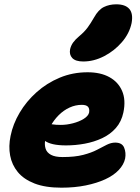

<svg xmlns="http://www.w3.org/2000/svg" viewBox="-20 -860 651 890"><path d="M265 10Q190 10 140 -9.5Q90 -29 62.5 -62.5Q35 -96 27 -139Q19 -182 29 -230Q40 -285 71 -337.5Q102 -390 149.5 -432.5Q197 -475 257 -500Q317 -525 386 -525Q446 -525 487 -502.5Q528 -480 546 -438.5Q564 -397 552 -339Q543 -296 517 -266.5Q491 -237 453.5 -219.5Q416 -202 373 -194Q330 -186 286 -186Q216 -186 187 -208Q158 -230 163 -256Q166 -271 174.5 -278.5Q183 -286 199 -286Q209 -286 223.5 -283.5Q238 -281 262 -281Q289 -281 318 -288.5Q347 -296 368 -309Q389 -322 393 -338Q396 -356 388 -365Q380 -374 359 -374Q330 -374 302.5 -361.5Q275 -349 252 -326Q229 -303 212.5 -272.5Q196 -242 189 -207Q186 -188 191.5 -170.5Q197 -153 216 -142.5Q235 -132 270 -132Q327 -132 365.5 -142Q404 -152 429.5 -165.5Q455 -179 475 -189Q495 -199 514 -199Q546 -199 555.5 -175.5Q565 -152 560 -125Q554 -97 530.5 -72Q507 -47 468 -29Q429 -11 377.5 -0.5Q326 10 265 10ZM366 -575Q330 -575 315 -591Q300 -607 305 -632Q309 -649 319 -663Q329 -677 347 -692Q371 -712 385.5 -731.5Q400 -751 416 -779Q436 -815 461.5 -827.5Q487 -840 519 -840Q561 -840 579.5 -818.5Q598 -797 590 -753Q580 -705 545 -664.5Q510 -624 462.5 -599.5Q415 -575 366 -575Z"/></svg>

Font: Shantell Sans ExtraBold
Style: Italic
Weight: 800
Italic angle: -11°
Designer: Stephen Nixon, Anya Danilova, Shantell Martin
Foundry: Arrow Type
Version: Version 1.011;[c5ecc13dd]